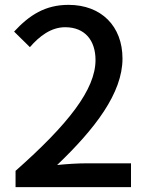

<svg xmlns="http://www.w3.org/2000/svg" viewBox="-20 -770 610 790"><path d="M44 0H519V-98H335C299 -98 253 -95 215 -91C371 -240 484 -387 484 -529C484 -662 397 -750 262 -750C166 -750 101 -708 38 -640L103 -576C142 -621 190 -658 248 -658C330 -658 373 -603 373 -523C373 -402 261 -259 44 -67Z"/></svg>

Font: Genne Gothic Medium
Style: Regular
Weight: 500
Designer: Ryoko NISHIZUKA (kana & ideographs); Paul D. Hunt (Latin, Greek & Cyrillic); Wenlong ZHANG (bopomofo); Sandoll Communica
Foundry: Adobe Systems Incorporated
Version: Version 1.004;PS 1.004;hotconv 16.6.51;makeotf.lib2.5.65220